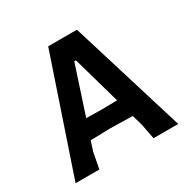

<svg xmlns="http://www.w3.org/2000/svg" viewBox="-112 -552 643 654"><g transform="rotate(-30 210.0 -225.0)"><path d="M312.1 0 300.9 -58.9 288.8 -100.9 200.9 -102.8 123.4 -100.9 111.2 -63.6 99.1 0H5.6L157.9 -450.5H271L409.3 0ZM215.9 -361.7H209.3L147.7 -173.8L208.4 -172.9L269.2 -173.8Z"/></g></svg>

Font: Gurajada
Style: Regular
Weight: 400
Designer: Purushoth Kumar Guthula
Foundry: SiliconAndhra, USA.
Version: Version 1.0.3; ttfautohint (v1.2.42-39fb)